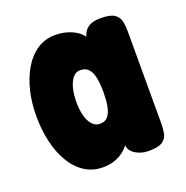

<svg xmlns="http://www.w3.org/2000/svg" viewBox="-97 -581 656 678"><g transform="rotate(-20 231.0 -241.5)"><path d="M350 8Q322 8 300.5 -6Q279 -20 279 -41L283 -46Q277 -35 263 -22.5Q249 -10 228.5 -1.5Q208 7 179 7Q141 7 111 -12.5Q81 -32 60.5 -66.5Q40 -101 29.5 -146.5Q19 -192 19 -243Q19 -294 30 -338.5Q41 -383 61.5 -417Q82 -451 111.5 -470.5Q141 -490 179 -490Q204 -490 225 -483.5Q246 -477 261.5 -466Q277 -455 283 -442L280 -444Q286 -467 302.5 -479Q319 -491 350 -491Q387 -491 402.5 -480Q418 -469 421.5 -451.5Q425 -434 425 -414V-68Q425 -48 421.5 -30.5Q418 -13 402.5 -2.5Q387 8 350 8ZM222 -141Q242 -141 252.5 -154.5Q263 -168 267 -190.5Q271 -213 271 -242Q271 -271 267 -293.5Q263 -316 252 -329.5Q241 -343 220 -343Q203 -343 192 -329.5Q181 -316 175 -293.5Q169 -271 169 -241Q169 -212 175 -189.5Q181 -167 193 -154Q205 -141 222 -141Z"/></g></svg>

Font: Fredoka Condensed SemiBold
Style: Regular
Weight: 600
Width: 3
Designer: Ben Nathan
Foundry: Milena B. Brandão, Ben Nathan
Version: Version 2.001